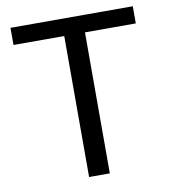

<svg xmlns="http://www.w3.org/2000/svg" viewBox="-80 -781 758 850"><g transform="rotate(-10 298.5 -355.5)"><path d="M23.9 0ZM573.7 -633.8H345.2V0H252V-633.8H23.9V-710.9H573.7Z"/></g></svg>

Font: Roboto
Style: Regular
Weight: 400
Designer: Google
Version: Version 2.134; 2016; ttfautohint (v1.6)